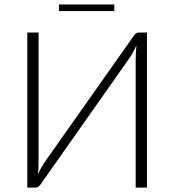

<svg xmlns="http://www.w3.org/2000/svg" viewBox="-20 -856 795 876"><path d="M650.5 -707.5V0H599V-581Q599 -597 599.8 -613.8Q600.5 -630.5 602.5 -648.5Q595.5 -633 588.5 -620.2Q581.5 -607.5 574.5 -596.5L166 -16Q162 -9.5 155.8 -4.8Q149.5 0 142 0H104.5V-707.5H156V-126.5Q156 -110.5 155.5 -94Q155 -77.5 153 -60Q159.5 -75 166.5 -87.8Q173.5 -100.5 180.5 -111.5L589.5 -691.5Q593.5 -698 599.5 -702.8Q605.5 -707.5 613 -707.5ZM249 -835.5H501.5V-805.5H249Z"/></svg>

Font: Lato 2
Style: Regular
Weight: 300
Designer: Lukasz Dziedzic with Adam Twardoch and Botio Nikoltchev
Foundry: tyPoland Lukasz Dziedzic
Version: Version 2.015; 2015-08-06; http://www.latofonts.com/